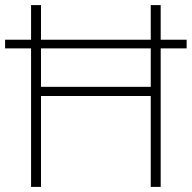

<svg xmlns="http://www.w3.org/2000/svg" viewBox="-20 -734 753 754"><path d="M102 0V-544H0V-578H102V-714H141V-578H572V-714H611V-578H713V-544H611V0H572V-357H141V0ZM141 -393H572V-544H141Z"/></svg>

Font: Noto Sans Thai ExtraLight
Style: Regular
Weight: 200
Designer: Monotype Design Team
Foundry: Monotype Imaging Inc.
Version: Version 2.001; ttfautohint (v1.8.4.7-5d5b)